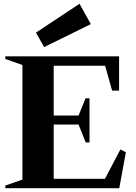

<svg xmlns="http://www.w3.org/2000/svg" viewBox="-20 -999 721 1019"><path d="M8 0V-14L99 -46V-654L8 -686V-700H612V-518H575L538 -650H265V-386H397L434 -477H455V-243H435L397 -338H265V-50H537L619 -206L648 -191L613 0ZM214 -749 171 -826 402 -979 462 -871Z"/></svg>

Font: Wittgenstein Extrabold
Style: Regular
Weight: 800
Designer: Jörg Drees
Foundry: Jörg Drees
Version: Version 1.303; ttfautohint (v1.8.4.7-5d5b)